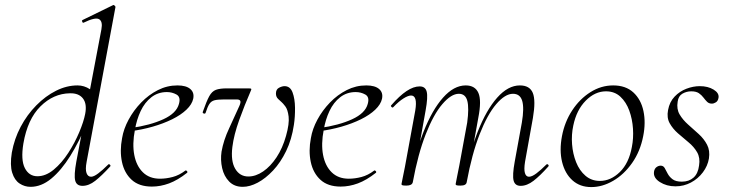

<svg xmlns="http://www.w3.org/2000/svg" viewBox="-20 -746 2963 780"><path d="M104 13Q80 13 59.5 -0.5Q39 -14 29.5 -44.5Q20 -75 28 -126Q38 -182 64 -231Q90 -280 127.5 -318Q165 -356 208 -377.5Q251 -399 295 -399Q322 -399 345.5 -383.5Q369 -368 373 -332L333 -246Q302 -171 265.5 -112.5Q229 -54 188.5 -20.5Q148 13 104 13ZM132 -30Q166 -30 198.5 -57Q231 -84 257.5 -125Q284 -166 302 -209Q320 -252 326 -283Q334 -324 317 -346Q300 -368 264 -367Q197 -366 144.5 -314Q92 -262 75 -163Q64 -96 81 -63Q98 -30 132 -30ZM315 9Q291 9 285.5 -12.5Q280 -34 290 -89L392 -627Q398 -659 382.5 -668Q367 -677 320 -654Q316 -652 314 -658Q312 -664 316 -665L439 -725Q442 -727 446 -723Q450 -719 449 -717L332 -89Q326 -58 331.5 -43Q337 -28 350 -28Q361 -28 379 -41.5Q397 -55 419 -77Q422 -81 426.5 -77Q431 -73 427 -69Q393 -32 367 -11.5Q341 9 315 9Z M597 12Q545 12 515 -15.5Q485 -43 475.5 -88Q466 -133 476 -185Q482 -222 502.5 -260Q523 -298 553.5 -329.5Q584 -361 621.5 -380Q659 -399 701 -399Q736 -399 753 -384.5Q770 -370 765 -345Q760 -322 737.5 -300.5Q715 -279 679.5 -261.5Q644 -244 600.5 -231.5Q557 -219 510 -213L512 -226Q590 -237 643.5 -261.5Q697 -286 707 -324Q715 -352 697 -362Q679 -372 658 -372Q622 -372 595 -351Q568 -330 551.5 -295Q535 -260 528 -218Q517 -161 525.5 -116.5Q534 -72 560.5 -46Q587 -20 630 -20Q655 -20 681.5 -27Q708 -34 733 -53Q736 -55 739.5 -51Q743 -47 740 -44Q702 -14 667 -1Q632 12 597 12Z M966 13Q932 13 911 -8.5Q890 -30 882.5 -63Q875 -96 880 -130Q888 -176 911 -225Q934 -274 953 -317Q959 -331 956 -336.5Q953 -342 942 -342H890Q864 -342 851 -338.5Q838 -335 830.5 -323.5Q823 -312 815 -287Q813 -283 807.5 -285Q802 -287 804 -292Q819 -335 830 -355Q841 -375 857 -381Q873 -387 902 -387H990Q999 -387 1000.5 -385Q1002 -383 998 -375Q974 -320 952 -259Q930 -198 924 -149Q917 -92 935.5 -60.5Q954 -29 989 -29Q1019 -29 1049 -49.5Q1079 -70 1103.5 -107Q1128 -144 1142 -194Q1156 -244 1152.5 -272.5Q1149 -301 1139 -314Q1129 -327 1124 -331Q1120 -335 1110.5 -343.5Q1101 -352 1101 -366Q1101 -383 1113.5 -389.5Q1126 -396 1136 -396Q1159 -396 1168.5 -370.5Q1178 -345 1178.5 -308.5Q1179 -272 1174 -239Q1165 -179 1142.5 -132.5Q1120 -86 1089.5 -53.5Q1059 -21 1027 -4Q995 13 966 13Z M1364 12Q1312 12 1282 -15.5Q1252 -43 1242.5 -88Q1233 -133 1243 -185Q1249 -222 1269.5 -260Q1290 -298 1320.5 -329.5Q1351 -361 1388.5 -380Q1426 -399 1468 -399Q1503 -399 1520 -384.5Q1537 -370 1532 -345Q1527 -322 1504.5 -300.5Q1482 -279 1446.5 -261.5Q1411 -244 1367.5 -231.5Q1324 -219 1277 -213L1279 -226Q1357 -237 1410.5 -261.5Q1464 -286 1474 -324Q1482 -352 1464 -362Q1446 -372 1425 -372Q1389 -372 1362 -351Q1335 -330 1318.5 -295Q1302 -260 1295 -218Q1284 -161 1292.5 -116.5Q1301 -72 1327.5 -46Q1354 -20 1397 -20Q1422 -20 1448.5 -27Q1475 -34 1500 -53Q1503 -55 1506.5 -51Q1510 -47 1507 -44Q1469 -14 1434 -1Q1399 12 1364 12Z M2095 9Q2072 9 2066.5 -12.5Q2061 -34 2071 -89L2100 -248Q2110 -307 2101.5 -336Q2093 -365 2064 -365Q2032 -365 1996 -323Q1960 -281 1928.5 -200.5Q1897 -120 1876 -6L1866 -7Q1886 -123 1921 -211.5Q1956 -300 2000 -349.5Q2044 -399 2092 -399Q2132 -399 2144.5 -368.5Q2157 -338 2145 -267L2113 -89Q2108 -58 2112.5 -43Q2117 -28 2129 -28Q2141 -28 2159 -41.5Q2177 -55 2199 -77Q2203 -81 2207 -77Q2211 -73 2207 -69Q2174 -32 2147.5 -11.5Q2121 9 2095 9ZM1631 8Q1618 8 1614.5 6.5Q1611 5 1611 2Q1611 -1 1616 -23.5Q1621 -46 1625 -68L1667 -297Q1677 -358 1650 -358Q1638 -358 1619 -346Q1600 -334 1578 -311Q1575 -307 1570.5 -311.5Q1566 -316 1570 -319Q1603 -357 1631.5 -376Q1660 -395 1685 -395Q1708 -395 1713.5 -373.5Q1719 -352 1709 -297L1657 -6Q1654 8 1631 8ZM1851 8Q1838 8 1834.5 6.5Q1831 5 1831 2Q1831 -1 1836.5 -26.5Q1842 -52 1846 -74L1878 -248Q1886 -307 1878.5 -336Q1871 -365 1844 -365Q1813 -365 1777 -323Q1741 -281 1709.5 -200.5Q1678 -120 1657 -6L1646 -7Q1666 -123 1701 -211.5Q1736 -300 1780 -349.5Q1824 -399 1872 -399Q1910 -399 1923.5 -368.5Q1937 -338 1923 -267L1876 -6Q1874 8 1851 8Z M2382 14Q2336 14 2305.5 -13.5Q2275 -41 2263.5 -88Q2252 -135 2263 -193Q2274 -251 2304.5 -297.5Q2335 -344 2378.5 -371.5Q2422 -399 2471 -399Q2522 -399 2553 -370.5Q2584 -342 2594 -295Q2604 -248 2593 -193Q2581 -131 2548 -84Q2515 -37 2471 -11.5Q2427 14 2382 14ZM2417 -11Q2461 -11 2498 -47Q2535 -83 2547 -149Q2554 -184 2551.5 -223Q2549 -262 2536.5 -296.5Q2524 -331 2500.5 -353Q2477 -375 2442 -375Q2397 -375 2359.5 -337Q2322 -299 2309 -236Q2301 -199 2304 -160Q2307 -121 2320.5 -87Q2334 -53 2358.5 -32Q2383 -11 2417 -11Z M2724 11Q2688 11 2660.5 -6.5Q2633 -24 2637 -49Q2639 -61 2647 -67Q2655 -73 2664 -73Q2675 -73 2680.5 -63Q2686 -53 2692.5 -40.5Q2699 -28 2712 -18Q2725 -8 2750 -8Q2779 -8 2797.5 -24.5Q2816 -41 2820 -74Q2825 -105 2812 -127.5Q2799 -150 2777 -168Q2755 -186 2734 -204.5Q2713 -223 2700.5 -245.5Q2688 -268 2694 -299Q2700 -332 2720.5 -353.5Q2741 -375 2768.5 -385.5Q2796 -396 2823 -396Q2856 -396 2879 -382Q2902 -368 2899 -349Q2897 -336 2888.5 -330.5Q2880 -325 2872 -325Q2860 -325 2852.5 -332.5Q2845 -340 2837.5 -350Q2830 -360 2819 -367.5Q2808 -375 2788 -375Q2769 -375 2752.5 -365.5Q2736 -356 2733 -333Q2728 -303 2741 -281Q2754 -259 2775.5 -240Q2797 -221 2818.5 -201.5Q2840 -182 2852.5 -158Q2865 -134 2860 -102Q2855 -72 2835.5 -46Q2816 -20 2787 -4.5Q2758 11 2724 11Z"/></svg>

Font: Cormorant Garamond Light
Style: Italic
Weight: 300
Italic angle: -10°
Designer: Christian Thalmann (Catharsis Fonts)
Foundry: Catharsis Fonts
Version: Version 4.001